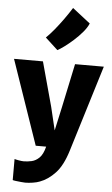

<svg xmlns="http://www.w3.org/2000/svg" viewBox="-74 -969 736 1263"><g transform="rotate(5 294.5 -338.0)"><path d="M59 238V99Q67.5 102 87.5 105.5Q107.5 109 120 109Q145 109 172.2 103Q199.5 97 222.8 74.2Q246 51.5 259 0H190L-2 -557H189L269 -264L305.5 -111.5L339 -264L401 -557H591L416 13Q385.5 112.5 338.5 162.5Q291.5 212.5 238 232Q219.5 239.5 191.8 243.8Q164 248 142 248Q134.5 248 115.8 246.2Q97 244.5 79.5 242.2Q62 240 59 238ZM277 -639 194.5 -715Q218 -737.5 246.8 -772.2Q275.5 -807 304 -846.8Q332.5 -886.5 356 -924L474 -832Q462.5 -804.5 436.8 -774Q411 -743.5 380 -715.8Q349 -688 321 -667.5Q293 -647 277 -639Z"/></g></svg>

Font: Merriweather Sans ExtraBold
Style: Regular
Weight: 800
Designer: Eben Sorkin
Foundry: Eben Sorkin
Version: Version 2.001; ttfautohint (v1.8.3)